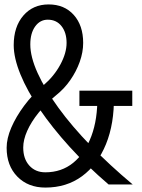

<svg xmlns="http://www.w3.org/2000/svg" viewBox="-20 -834 640 868"><path d="M185 14Q107 14 58.5 -35.5Q10 -85 10 -166Q10 -208 31 -257Q52 -306 89.5 -356.5Q127 -407 177 -449Q224 -489 252.5 -541.5Q281 -594 281 -640Q281 -687 258 -716Q235 -745 196 -745Q161 -745 139 -714.5Q117 -684 117 -633Q117 -577 150 -504Q183 -431 244 -347Q305 -263 390.5 -175Q476 -87 580 0H471Q374 -83 295 -170Q216 -257 159.5 -340Q103 -423 72.5 -497.5Q42 -572 42 -630Q42 -713 85.5 -763.5Q129 -814 200 -814Q271 -814 313.5 -766.5Q356 -719 356 -640Q356 -598 340.5 -554.5Q325 -511 297.5 -471.5Q270 -432 232 -402Q188 -366 154.5 -324.5Q121 -283 103 -242.5Q85 -202 85 -167Q85 -116 112.5 -85.5Q140 -55 185 -55Q258 -55 311 -98Q364 -141 393 -218.5Q422 -296 420 -399H495Q497 -275 459 -182Q421 -89 351 -37.5Q281 14 185 14ZM339 -355V-424H578V-355Z"/></svg>

Font: Victor Mono
Style: Regular
Weight: 400
Monospace: yes
Designer: Rune Bjørnerås
Version: Version 1.561;gftools[0.9.30]